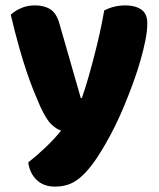

<svg xmlns="http://www.w3.org/2000/svg" viewBox="-20 -516 591 713"><path d="M128 -124Q117 -149 104.5 -180Q92 -211 78.5 -251Q65 -291 50.5 -342.5Q36 -394 20 -461Q34 -475 57.5 -485.5Q81 -496 109 -496Q144 -496 167 -481.5Q190 -467 201 -427L280 -152H284Q296 -186 307.5 -226Q319 -266 330 -308.5Q341 -351 350.5 -393.5Q360 -436 367 -477Q403 -496 446 -496Q481 -496 504 -481Q527 -466 527 -429Q527 -402 520 -366.5Q513 -331 501.5 -291Q490 -251 474.5 -208.5Q459 -166 442 -125Q425 -84 407 -47.5Q389 -11 372 18Q344 67 320 98Q296 129 274 146.5Q252 164 230 170.5Q208 177 184 177Q142 177 116 152Q90 127 85 87Q117 62 149 31.5Q181 1 207 -31Q190 -36 170.5 -54.5Q151 -73 128 -124Z"/></svg>

Font: Baloo Thambi
Style: Regular
Weight: 400
Designer: Aadarsh Rajan and Ek Type
Foundry: Ek Type
Version: Version 1.443;PS 1.000;hotconv 16.6.51;makeotf.lib2.5.65220;